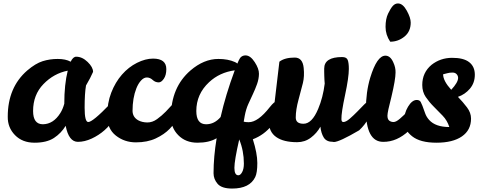

<svg xmlns="http://www.w3.org/2000/svg" viewBox="-20 -820 2785 1114"><path d="M644 -236Q662 -236 662 -190Q662 -165 641 -129.5Q620 -94 586.5 -64.5Q553 -35 512 -16Q471 3 432 3Q379 3 361 -90Q335 -47 293 -19.5Q251 8 180.5 8Q110 8 67 -36Q24 -80 25 -143Q25 -313 138 -411Q186 -452 227.5 -465Q269 -478 315 -478Q361 -478 390 -462Q404 -491 422 -491Q457 -491 488.5 -460.5Q520 -430 520 -403Q506 -370 479 -324Q471 -278 471 -195Q471 -112 492 -112Q518 -112 618 -216Q636 -236 644 -236ZM172 -176Q172 -99 229 -99Q290 -100 330 -164Q344 -186 353 -218Q353 -330 373 -410Q292 -394 232 -332Q172 -270 172 -176Z M1009 -236Q1027 -236 1027 -205.5Q1027 -175 1011.5 -140Q996 -105 964.5 -72.5Q933 -40 884 -17Q835 6 768.5 6Q702 6 652 -33.5Q602 -73 602 -147.5Q602 -222 625.5 -282.5Q649 -343 687.5 -387Q726 -431 775 -455.5Q824 -480 868 -480Q945 -480 945 -419Q945 -384 930.5 -363Q916 -342 901 -342Q881 -342 866 -356Q851 -370 833 -370.5Q815 -371 798.5 -353Q782 -335 771 -307Q749 -251 749 -176Q750 -140 782 -122Q804 -110 834 -109.5Q864 -109 891.5 -129Q919 -149 942 -172.5Q965 -196 982.5 -216Q1000 -236 1009 -236Z M1447 -12Q1473 70 1473 126Q1473 182 1461 207Q1429 274 1327 274Q1266 274 1242.5 246.5Q1219 219 1219 185Q1219 90 1237 -18Q1194 8 1125.5 8Q1057 8 1014 -36Q971 -80 972 -143Q972 -313 1085 -411Q1163 -478 1247 -478Q1303 -478 1343 -460Q1354 -455 1357 -451L1366 -471Q1378 -499 1405.5 -498.5Q1433 -498 1458 -459.5Q1483 -421 1482.5 -391.5Q1482 -362 1471.5 -332.5Q1461 -303 1447.5 -274.5Q1434 -246 1420.5 -216Q1407 -186 1400 -148L1394 -114Q1406 -111 1423 -111Q1477 -111 1545 -198Q1573 -233 1586.5 -233Q1600 -233 1600 -202Q1600 -148 1557 -92Q1511 -36 1447 -12ZM1119 -176Q1119 -99 1176 -99Q1224 -99 1260 -141Q1289 -269 1342 -412Q1254 -400 1193 -343Q1119 -274 1119 -176ZM1368 -11Q1340 111 1340 154Q1340 197 1363 197Q1375 197 1385 178.5Q1395 160 1395 129Q1395 55 1368 -11Z M1861 -422Q1861 -489 1965 -489Q1991 -489 1997.5 -472Q2004 -455 2004 -420Q2004 -371 1982 -268Q1960 -165 1961 -129Q1961 -112 1972 -112Q1987 -112 2009 -131Q2031 -150 2053 -172.5Q2075 -195 2093.5 -214Q2112 -233 2119 -233Q2133 -233 2133 -199Q2133 -129 2064 -64Q1948 4 1917 4Q1914 4 1912 3Q1874 3 1858.5 -22Q1843 -47 1839 -85Q1819 -48 1784 -21.5Q1749 5 1704 5Q1625 5 1582.5 -25Q1540 -55 1540 -114Q1540 -140 1547.5 -162Q1555 -184 1572 -216L1601 -462Q1632 -486 1690 -486Q1736 -486 1742 -426Q1747 -377 1737.5 -338.5Q1728 -300 1712 -241.5Q1696 -183 1696 -138Q1696 -102 1741 -102Q1790 -102 1826 -188Q1854 -254 1864 -335Q1863 -343 1862.5 -355.5Q1862 -368 1861.5 -380Q1861 -392 1861 -404Z M2203 3Q2103 3 2103 -184Q2103 -286 2128 -369Q2167 -497 2216 -497Q2245 -497 2262 -458Q2276 -428 2275 -399Q2275 -359 2251 -258Q2228 -170 2228 -149Q2228 -128 2238.5 -120Q2249 -112 2263.5 -112Q2278 -112 2300 -131Q2322 -150 2344 -172.5Q2366 -195 2384.5 -214Q2403 -233 2410 -233Q2424 -233 2424 -199Q2424 -129 2353.5 -62.5Q2283 4 2203 3ZM2244 -578Q2217 -618 2217 -664Q2217 -710 2231.5 -740.5Q2246 -771 2259 -785.5Q2272 -800 2289 -800Q2317 -800 2340 -758.5Q2363 -717 2363 -689Q2363 -637 2326.5 -607.5Q2290 -578 2244 -578Z M2637 -258Q2666 -228 2689.5 -197Q2713 -166 2713 -132Q2713 -65 2660 -28.5Q2607 8 2512.5 8Q2418 8 2371 -29.5Q2324 -67 2324 -114.5Q2324 -162 2347.5 -201Q2371 -240 2398 -240Q2414 -240 2421 -228.5Q2428 -217 2447 -162Q2454 -142 2470 -124Q2507 -83 2587 -83Q2575 -121 2548.5 -148.5Q2522 -176 2496 -202Q2470 -228 2450 -257.5Q2430 -287 2430 -327Q2430 -399 2484 -444Q2535 -484 2602 -484.5Q2669 -485 2702 -459.5Q2735 -434 2735 -386.5Q2735 -339 2706.5 -305.5Q2678 -272 2637 -258ZM2598 -299Q2638 -342 2638 -368Q2638 -380 2629.5 -389.5Q2621 -399 2605 -399Q2589 -399 2574.5 -395Q2560 -391 2551 -389Q2551 -351 2598 -299Z"/></svg>

Font: Leckerli One
Style: Regular
Weight: 400
Version: Version 1.001